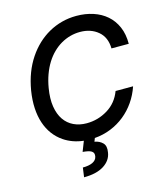

<svg xmlns="http://www.w3.org/2000/svg" viewBox="-136 -840 1007 1167"><g transform="rotate(-15 367.5 -257.0)"><path d="M72.4 -370.4Q82.4 -428.6 100.9 -477.1Q119.3 -525.6 147.4 -567.5Q174 -607.2 207.4 -638.7Q240.8 -670.1 279.7 -691.9Q318.5 -713.8 362.6 -725.5Q406.6 -737.2 454.5 -737.2Q511 -737.2 559.5 -721.4Q608 -705.6 643.6 -674.7Q679.3 -643.8 699.4 -597.7Q719.5 -551.5 719.1 -490.8H610.4Q609 -561.8 563.6 -599.4Q518.5 -637.1 451 -637.1Q387.4 -637.1 330.3 -604.4Q302.2 -588.1 277.9 -564.1Q253.6 -540.1 234.2 -509.1Q214.8 -478 200.8 -439.8Q186.8 -401.6 179.3 -356.9Q168.3 -291.5 176.3 -241.7Q184.3 -191.8 207.4 -158.2Q230.5 -124.6 266.7 -107.4Q302.9 -90.2 348 -90.2Q419.4 -90.2 480.5 -127.5Q541.2 -164.4 567.5 -234.4H677.6Q660.5 -183.6 630.9 -140.8Q601.2 -98 561.8 -66.2Q522.4 -34.4 474.3 -14.9Q426.1 4.6 371.8 8.9L363.6 30.2Q394.2 35.2 414.1 55Q433.6 74.6 426.1 115.1Q418.7 163.7 372.2 193.2Q325.6 222.7 246.8 222.7L255 163.4Q273.4 163.4 289.1 160.7Q304.7 158 316.4 152.5Q328.1 147 335.6 138.5Q343 130 345.2 118.3Q347.3 106.5 344.5 98.4Q341.6 90.2 333.3 84.7Q324.9 79.2 311.3 76.2Q297.6 73.2 278.1 71.4L302.9 7.8Q233 0 179.7 -36.2Q145.6 -59.3 121.1 -92.3Q96.6 -125.4 82.6 -167.4Q68.5 -209.5 65.7 -260.5Q62.9 -311.4 72.4 -370.4Z"/></g></svg>

Font: Inter P Medium
Style: Italic
Weight: 500
Italic angle: 9.39999°
Designer: Rasmus Andersson
Foundry: rsms
Version: Version 3.018;git-588b23468